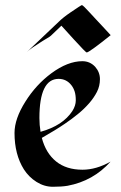

<svg xmlns="http://www.w3.org/2000/svg" viewBox="-20 -715 467 742"><path d="M407.2 -90.3Q340.3 -15.6 241.2 2.9Q218.3 6.8 184.6 6.8Q150.9 6.8 121.1 -12Q91.3 -30.8 72.3 -60.5Q36.1 -118.2 36.1 -201.2Q36.1 -255.9 78.1 -322.3Q119.1 -387.7 178.2 -431.6Q241.7 -478.5 298.3 -478.5Q327.6 -478.5 347.7 -457Q366.2 -436 366.2 -409.2Q366.2 -382.3 354.5 -359.6Q342.8 -336.9 324 -315.4Q305.2 -293.9 281 -274.2Q256.8 -254.4 231.4 -237.3Q195.8 -212.9 141.6 -182.1Q157.2 -123 196.8 -91.1Q236.3 -59.1 298.8 -59.1Q351.6 -59.1 407.2 -90.3ZM259.8 -286.1Q272.9 -307.1 272.9 -327.1Q272.9 -347.2 268.6 -361.1Q264.2 -375 255.9 -385.7Q236.8 -410.2 206.5 -410.2Q132.3 -410.2 132.3 -258.8Q132.3 -231.9 136.7 -205.6Q222.7 -229.5 259.8 -286.1ZM407.7 -579.1Q324.2 -512.2 314.9 -512.2Q311.5 -512.2 265.4 -562.7Q219.2 -613.3 217.3 -615.7L176.8 -577.1Q171.4 -572.3 163.6 -568.1Q155.8 -564 144.5 -556.6Q99.1 -528.3 84.5 -514.6L206.5 -630.4Q223.1 -647 252.4 -667Q293.9 -695.3 296.4 -695.3Q298.8 -695.3 306.6 -687.5Q314.5 -679.7 325.7 -667.5Q336.9 -655.3 350.3 -640.9Q363.8 -626.5 375.7 -613.8Q387.7 -601.1 396.5 -591.3Q405.3 -581.5 407.7 -579.1Z"/></svg>

Font: Fondamento
Style: Regular
Weight: 400
Version: Version 1.000